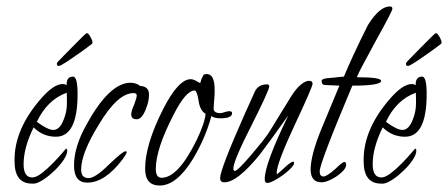

<svg xmlns="http://www.w3.org/2000/svg" viewBox="-20 -558 1386 594"><path d="M79 10Q25 10 25 -59V-64Q25 -159 107 -253Q146 -298 174 -298Q182 -298 186 -294Q185 -321 206 -321Q220 -321 220 -267Q220 -135 153 -135Q113 -135 84 -164Q53 -101 53 -50Q53 -9 80 -9Q92 -9 109.5 -22.5Q127 -36 144 -53.5Q161 -71 172.5 -84.5Q184 -98 184 -98Q188 -98 188 -92Q188 -80 177 -63.5Q166 -47 149.5 -31Q133 -15 116 -3.5Q99 8 87 10ZM145 -156Q165 -156 177 -188Q187 -212 187 -238V-254Q187 -265 186.5 -269.5Q186 -274 186 -271Q126 -249 94 -181Q128 -156 145 -156ZM162 -354Q156 -354 156 -360Q156 -364 160 -368Q164 -372 176.5 -385Q189 -398 204.5 -413.5Q220 -429 232 -441Q244 -453 246 -454Q250 -458 255.5 -450.5Q261 -443 264.5 -434Q268 -425 264 -422Q250 -411 227.5 -395Q205 -379 186 -366.5Q167 -354 162 -354Z M250 7Q209 7 209 -46Q209 -105 249 -175Q319 -302 384 -302Q401 -302 414 -292Q441 -291 441 -265Q441 -244 431 -220Q419 -189 403 -189Q386 -189 386 -204Q386 -215 395 -234Q403 -255 403 -263Q403 -270 393 -270Q344 -270 286 -173Q231 -84 231 -33Q231 -7 254 -7Q275 -7 317 -49Q360 -90 368 -90Q372 -90 372 -87Q372 -83 360 -66Q305 7 250 7Z M474 16Q429 16 429 -36Q429 -111 485 -221Q532 -313 570 -313Q578 -313 588 -307L599 -301L601 -305Q602 -313 610 -327Q616 -329 619 -329Q644 -329 644 -282Q644 -277 644 -269.5Q644 -262 643 -252Q642 -242 641.5 -234.5Q641 -227 641 -222Q641 -208 662 -208Q666 -208 675 -211Q684 -214 689 -214Q698 -214 698 -208Q698 -192 663 -192Q642 -192 634 -199Q616 -132 578 -68Q527 16 474 16ZM480 -8Q531 -8 588 -124Q614 -178 616 -206Q598 -216 594 -249Q589 -278 582 -278Q555 -278 517 -203Q462 -97 462 -35Q462 -8 480 -8Z M807 8Q799 8 799 -4Q799 -51 872 -201Q808 -111 783 -79Q714 6 674 6Q661 6 661 -7Q661 -34 741 -214Q745 -222 752 -238Q759 -254 769 -276Q780 -297 806 -297Q813 -297 813 -291Q813 -279 758 -170Q702 -60 702 -37Q702 -30 706 -29Q715 -29 760 -82Q776 -101 788.5 -116.5Q801 -132 810 -145Q812 -149 819 -159.5Q826 -170 836 -187L879 -257Q895 -283 910 -295.5Q925 -308 936 -308Q947 -308 947 -299Q947 -289 892 -172Q836 -52 836 -23Q836 -19 837 -19Q838 -19 860 -39Q880 -58 888 -58Q890 -56 890 -54Q890 -48 880 -37.5Q870 -27 855.5 -16.5Q841 -6 827.5 1Q814 8 807 8Z M975 6Q941 6 941 -34Q941 -55 949.5 -87.5Q958 -120 976 -163L1030 -293Q1026 -293 1021 -293.5Q1016 -294 1008 -294L986 -295Q975 -295 975 -308Q975 -314 992 -316L1014 -318Q1024 -319 1031.5 -320Q1039 -321 1044 -321Q1055 -348 1073.5 -388Q1092 -428 1118 -480Q1154 -538 1186 -538Q1194 -538 1194 -531Q1194 -524 1145 -436Q1119 -388 1103.5 -359Q1088 -330 1084 -319Q1159 -319 1159 -308Q1159 -293 1070 -293Q969 -53 969 -28Q969 -12 981 -12Q991 -12 1017 -35Q1040 -57 1045 -57Q1051 -57 1051 -48Q1051 -38 1037 -25Q1023 -12 1005 -3Q987 6 975 6Z M1159 10Q1105 10 1105 -59V-64Q1105 -159 1187 -253Q1226 -298 1254 -298Q1262 -298 1266 -294Q1265 -321 1286 -321Q1300 -321 1300 -267Q1300 -135 1233 -135Q1193 -135 1164 -164Q1133 -101 1133 -50Q1133 -9 1160 -9Q1172 -9 1189.5 -22.5Q1207 -36 1224 -53.5Q1241 -71 1252.5 -84.5Q1264 -98 1264 -98Q1268 -98 1268 -92Q1268 -80 1257 -63.5Q1246 -47 1229.5 -31Q1213 -15 1196 -3.5Q1179 8 1167 10ZM1225 -156Q1245 -156 1257 -188Q1267 -212 1267 -238V-254Q1267 -265 1266.5 -269.5Q1266 -274 1266 -271Q1206 -249 1174 -181Q1208 -156 1225 -156ZM1242 -354Q1236 -354 1236 -360Q1236 -364 1240 -368Q1244 -372 1256.5 -385Q1269 -398 1284.5 -413.5Q1300 -429 1312 -441Q1324 -453 1326 -454Q1330 -458 1335.5 -450.5Q1341 -443 1344.5 -434Q1348 -425 1344 -422Q1330 -411 1307.5 -395Q1285 -379 1266 -366.5Q1247 -354 1242 -354Z"/></svg>

Font: Petemoss
Style: Regular
Weight: 400
Designer: Robert E. Leuschke
Foundry: Robert E. Leuschke
Version: Version 1.010; ttfautohint (v1.8.3)